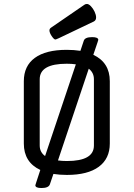

<svg xmlns="http://www.w3.org/2000/svg" viewBox="-20 -866 673 967"><path d="M259 -667Q252 -667 240.5 -684Q229 -701 229 -713Q229 -722 239 -728L405 -842Q410 -846 418 -846Q427 -846 438 -834.5Q449 -823 456.5 -807Q464 -791 464 -778Q464 -764 453 -758L277 -674Q267 -670 264 -668.5Q261 -667 259 -667ZM189 81Q158 81 158 67Q158 67 162 54L183 -10Q100 -49 100 -143V-457Q100 -534 155.5 -574.5Q211 -615 316 -615Q353 -615 385 -610L402 -661Q408 -679 444 -679Q475 -679 475 -665Q475 -663 471 -652L450 -590Q533 -551 533 -457V-143Q533 -67 477.5 -26Q422 15 317 15Q280 15 249 10L231 63Q224 81 189 81ZM180 -133Q180 -100 207 -80L362 -542Q341 -545 316 -545Q180 -545 180 -467ZM317 -55Q453 -55 453 -133V-467Q453 -500 427 -520L272 -58Q292 -55 317 -55Z"/></svg>

Font: Offside
Style: Regular
Weight: 400
Designer: Eduardo Rodriguez Tunni
Foundry: Eduardo Rodriguez Tunni
Version: Version 1.002; ttfautohint (v1.8.4.7-5d5b);gftools[0.9.23]